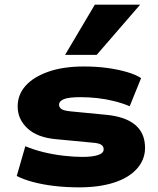

<svg xmlns="http://www.w3.org/2000/svg" viewBox="-20 -795 679 826"><path d="M321 11Q264 11 213.5 5Q163 -1 122 -12Q81 -23 52 -38L89 -166Q124 -151 167 -140.5Q210 -130 254 -125Q298 -120 334 -120Q378 -120 402 -128Q426 -136 426 -153Q426 -165 416 -172Q406 -179 381 -181L223 -196Q141 -203 98.5 -242.5Q56 -282 56 -337Q56 -388 90 -426Q124 -464 188 -486.5Q252 -509 341 -509Q396 -509 442.5 -502.5Q489 -496 526.5 -485Q564 -474 587 -459L538 -338Q507 -351 471 -360Q435 -369 398.5 -373Q362 -377 326 -377Q276 -377 255 -368.5Q234 -360 234 -344Q234 -334 243.5 -326.5Q253 -319 283 -316L438 -301Q520 -293 562 -257.5Q604 -222 604 -159Q604 -108 569 -69Q534 -30 470.5 -9.5Q407 11 321 11ZM260 -559 388 -775H583L396 -559Z"/></svg>

Font: Nunito Sans 10pt Expanded Black
Style: Regular
Weight: 900
Width: 7
Designer: Vernon Adams
Foundry: Vernon Adams
Version: Version 3.101;gftools[0.9.27]